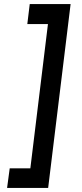

<svg xmlns="http://www.w3.org/2000/svg" viewBox="-20 -778 405 949"><path d="M127 -758H329L218 151H15L28 54H130L217 -659H115Z"/></svg>

Font: Josefin Sans Thin SemiBold
Style: Italic
Weight: 600
Italic angle: -7°
Version: Version 2.000